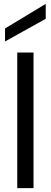

<svg xmlns="http://www.w3.org/2000/svg" viewBox="-20 -971 262 991"><path d="M69 0V-700H153V0ZM6 -757V-824L216 -951V-874Z"/></svg>

Font: Rethink Sans
Style: Regular
Weight: 400
Designer: The Rethink Sans project authors (Hans Thiessen). DM Sans designed by Colophon Foundry.
Foundry: Rethink Communications LLC
Version: Version 1.001